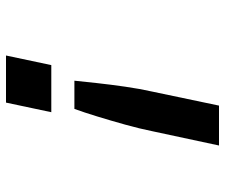

<svg xmlns="http://www.w3.org/2000/svg" viewBox="-75 -675 750 640"><g transform="rotate(90 300.0 -355.0)"><path d="M249 -228Q252 -258 257 -303.5Q262 -349 269 -397.5Q276 -446 285 -486L332 -710H465L417 -486Q409 -446 395.5 -397.5Q382 -349 368 -303.5Q354 -258 343 -228ZM165 0 197 -151H354L322 0Z"/></g></svg>

Font: Geist Mono
Style: Bold Italic
Weight: 700
Italic angle: -12°
Monospace: yes
Designer: Basement.studio, Andrés Briganti, Mateo Zaragoza
Foundry: Basement.studio, Vercel, Andrés Briganti, Guido Ferreyra, Mateo Zaragoza
Version: Version 1.500; ttfautohint (v1.8.4.7-5d5b)